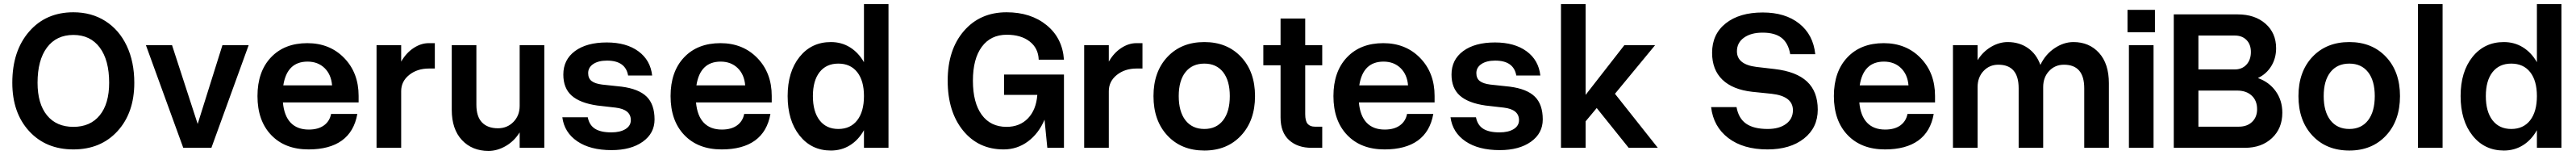

<svg xmlns="http://www.w3.org/2000/svg" viewBox="-20 -720 12558 755"><path d="M40 -316.9Q40 -471.7 121.8 -565.9Q203.6 -660.2 337.9 -660.2Q426.3 -660.2 493.7 -617.4Q561 -574.7 597.9 -496.8Q634.8 -418.9 634.8 -316.9Q634.8 -170.9 553.2 -81.5Q471.7 7.8 337.9 7.8Q203.6 7.8 121.8 -81.5Q40 -170.9 40 -316.9ZM512.2 -316.9Q512.2 -427.2 466.3 -488.5Q420.4 -549.8 337.9 -549.8Q254.9 -549.8 209 -488.5Q163.1 -427.2 163.1 -316.9Q163.1 -214.8 209 -158.4Q254.9 -102.1 337.9 -102.1Q420.4 -102.1 466.3 -158.4Q512.2 -214.8 512.2 -316.9Z M691.4 -500H818.8L943.8 -116.2L1064.5 -500H1192.4L1010.7 0H873.5Z M1235.4 -252Q1235.4 -371.1 1301 -440.4Q1366.7 -509.8 1478.5 -509.8Q1587.9 -509.8 1658.2 -437.5Q1728.5 -365.2 1728.5 -252.9V-221.2H1359.4Q1365.2 -155.8 1397.2 -122.3Q1429.2 -88.9 1485.4 -88.9Q1531.2 -88.9 1559.3 -109.1Q1587.4 -129.4 1594.2 -165H1722.2Q1707 -79.1 1647 -35.6Q1586.9 7.8 1484.4 7.8Q1369.6 7.8 1302.5 -62Q1235.4 -131.8 1235.4 -252ZM1479.5 -419.9Q1379.4 -419.9 1361.3 -304.2H1599.1Q1594.7 -357.4 1562.3 -388.7Q1529.8 -419.9 1479.5 -419.9Z M1815.9 -500H1936V-419.9Q1960.4 -462.4 1996.6 -486.1Q2032.7 -509.8 2070.3 -509.8H2100.1V-386.2H2071.3Q2014.2 -386.2 1975.1 -355Q1936 -323.7 1936 -275.9V0H1815.9Z M2302.7 -210Q2302.7 -151.9 2330.3 -123.5Q2357.9 -95.2 2407.7 -95.2Q2453.1 -95.2 2483.4 -126.2Q2513.7 -157.2 2513.7 -204.1V-500H2633.8V0H2513.7V-75.2Q2487.3 -32.7 2446 -8.8Q2404.8 15.1 2361.8 15.1Q2281.7 15.1 2232.2 -37.8Q2182.6 -90.8 2182.6 -185.1V-500H2302.7Z M2981.4 -195.8 2891.6 -206.1Q2807.6 -218.3 2767.1 -254.4Q2726.6 -290.5 2726.6 -356.9Q2726.6 -429.2 2783.4 -471.2Q2840.3 -513.2 2938.5 -513.2Q3033.7 -513.2 3092.5 -470.2Q3151.4 -427.2 3159.7 -352.1H3042.5Q3029.8 -424.8 2939.5 -424.8Q2897.5 -424.8 2872.6 -408.2Q2847.7 -391.6 2847.7 -363.8Q2847.7 -338.4 2864.3 -325.4Q2880.9 -312.5 2915.5 -308.1L3010.7 -297.9Q3094.2 -287.1 3132.8 -249.3Q3171.4 -211.4 3171.4 -138.2Q3171.4 -70.8 3114 -29.8Q3056.6 11.2 2961.4 11.2Q2857.9 11.2 2794.7 -31.7Q2731.4 -74.7 2721.7 -148.9H2845.7Q2853 -110.8 2880.9 -93Q2908.7 -75.2 2960.4 -75.2Q3003.9 -75.2 3029.8 -91.3Q3055.7 -107.4 3055.7 -134.8Q3055.7 -187 2981.4 -195.8Z M3249.5 -252Q3249.5 -371.1 3315.2 -440.4Q3380.9 -509.8 3492.7 -509.8Q3602.1 -509.8 3672.4 -437.5Q3742.7 -365.2 3742.7 -252.9V-221.2H3373.5Q3379.4 -155.8 3411.4 -122.3Q3443.4 -88.9 3499.5 -88.9Q3545.4 -88.9 3573.5 -109.1Q3601.6 -129.4 3608.4 -165H3736.3Q3721.2 -79.1 3661.1 -35.6Q3601.1 7.8 3498.5 7.8Q3383.8 7.8 3316.7 -62Q3249.5 -131.8 3249.5 -252ZM3493.7 -419.9Q3393.6 -419.9 3375.5 -304.2H3613.3Q3608.9 -357.4 3576.4 -388.7Q3543.9 -419.9 3493.7 -419.9Z M4312 -700.2V0H4192.4V-85.9Q4165.5 -38.1 4124.3 -12.5Q4083 13.2 4031.2 13.2Q3936.5 13.2 3878.4 -59.8Q3820.3 -132.8 3820.3 -252Q3820.3 -370.6 3878.4 -442.9Q3936.5 -515.1 4031.2 -515.1Q4083 -515.1 4124.3 -489.5Q4165.5 -463.9 4192.4 -417V-700.2ZM3943.4 -252Q3943.4 -176.3 3976.1 -134Q4008.8 -91.8 4067.4 -91.8Q4126.5 -91.8 4159.4 -134Q4192.4 -176.3 4192.4 -252Q4192.4 -327.1 4159.4 -368.7Q4126.5 -410.2 4067.4 -410.2Q4008.8 -410.2 3976.1 -368.7Q3943.4 -327.1 3943.4 -252Z M4600.6 -327.1Q4600.6 -477.5 4679.4 -568.8Q4758.3 -660.2 4887.7 -660.2Q5005.9 -660.2 5083 -597.4Q5160.2 -534.7 5167.5 -429.2H5044.4Q5042.5 -485.4 5000.2 -518.1Q4958 -550.8 4888.7 -550.8Q4810.5 -550.8 4767.1 -492.2Q4723.6 -433.6 4723.6 -327.1Q4723.6 -219.7 4766.6 -160.9Q4809.6 -102.1 4887.7 -102.1Q4952.1 -102.1 4992.2 -143.8Q5032.2 -185.5 5037.6 -257.8H4875.5V-356.9H5167.5V0H5086.4L5072.8 -137.2Q5044.4 -69.8 4991.9 -31Q4939.5 7.8 4873.5 7.8Q4750.5 7.8 4675.5 -84.2Q4600.6 -176.3 4600.6 -327.1Z M5266.1 -500H5386.2V-419.9Q5410.6 -462.4 5446.8 -486.1Q5482.9 -509.8 5520.5 -509.8H5550.3V-386.2H5521.5Q5464.4 -386.2 5425.3 -355Q5386.2 -323.7 5386.2 -275.9V0H5266.1Z M5604 -252Q5604 -370.6 5672.1 -442.9Q5740.2 -515.1 5852.1 -515.1Q5962.9 -515.1 6031 -442.9Q6099.1 -370.6 6099.1 -252Q6099.1 -132.8 6031 -59.8Q5962.9 13.2 5852.1 13.2Q5740.2 13.2 5672.1 -59.6Q5604 -132.3 5604 -252ZM5976.1 -252Q5976.1 -327.1 5943.4 -368.7Q5910.6 -410.2 5852.1 -410.2Q5793 -410.2 5760 -368.7Q5727.1 -327.1 5727.1 -252Q5727.1 -176.3 5760 -134Q5793 -91.8 5852.1 -91.8Q5910.6 -91.8 5943.4 -134Q5976.1 -176.3 5976.1 -252Z M6426.8 -103V0H6375Q6306.6 0 6265.1 -37.6Q6223.6 -75.2 6223.6 -147.9V-401.9H6139.6V-500H6223.6V-629.9H6343.8V-500H6426.8V-401.9H6343.8V-164.1Q6343.8 -130.4 6355.7 -116.7Q6367.7 -103 6390.6 -103Z M6481.4 -252Q6481.4 -371.1 6547.1 -440.4Q6612.8 -509.8 6724.6 -509.8Q6834 -509.8 6904.3 -437.5Q6974.6 -365.2 6974.6 -252.9V-221.2H6605.5Q6611.3 -155.8 6643.3 -122.3Q6675.3 -88.9 6731.4 -88.9Q6777.3 -88.9 6805.4 -109.1Q6833.5 -129.4 6840.3 -165H6968.3Q6953.1 -79.1 6893.1 -35.6Q6833 7.8 6730.5 7.8Q6615.7 7.8 6548.6 -62Q6481.4 -131.8 6481.4 -252ZM6725.6 -419.9Q6625.5 -419.9 6607.4 -304.2H6845.2Q6840.8 -357.4 6808.3 -388.7Q6775.9 -419.9 6725.6 -419.9Z M7312 -195.8 7222.2 -206.1Q7138.2 -218.3 7097.7 -254.4Q7057.1 -290.5 7057.1 -356.9Q7057.1 -429.2 7114 -471.2Q7170.9 -513.2 7269 -513.2Q7364.3 -513.2 7423.1 -470.2Q7481.9 -427.2 7490.2 -352.1H7373Q7360.4 -424.8 7270 -424.8Q7228 -424.8 7203.1 -408.2Q7178.2 -391.6 7178.2 -363.8Q7178.2 -338.4 7194.8 -325.4Q7211.4 -312.5 7246.1 -308.1L7341.3 -297.9Q7424.8 -287.1 7463.4 -249.3Q7502 -211.4 7502 -138.2Q7502 -70.8 7444.6 -29.8Q7387.2 11.2 7292 11.2Q7188.5 11.2 7125.2 -31.7Q7062 -74.7 7052.2 -148.9H7176.3Q7183.6 -110.8 7211.4 -93Q7239.3 -75.2 7291 -75.2Q7334.5 -75.2 7360.4 -91.3Q7386.2 -107.4 7386.2 -134.8Q7386.2 -187 7312 -195.8Z M7899.9 -500H8049.8L7854 -263.2L8063 0H7920.9L7765.1 -193.8L7710.9 -128.9V0H7590.8V-700.2H7710.9V-257.8Z M8617.7 -263.2 8522.9 -272.9Q8427.7 -283.7 8377.7 -332Q8327.6 -380.4 8327.6 -462.9Q8327.6 -553.7 8394.3 -606.4Q8460.9 -659.2 8574.7 -659.2Q8684.6 -659.2 8752.7 -605Q8820.8 -550.8 8830.6 -456.1H8708.5Q8699.2 -509.8 8666.7 -535.4Q8634.3 -561 8573.7 -561Q8517.1 -561 8482.9 -536.4Q8448.7 -511.7 8448.7 -470.2Q8448.7 -405.8 8543.9 -394L8631.8 -383.8Q8738.3 -371.6 8790.5 -322.8Q8842.8 -273.9 8842.8 -186Q8842.8 -98.1 8775.6 -45.2Q8708.5 7.8 8597.7 7.8Q8479.5 7.8 8406.7 -47.6Q8334 -103 8322.8 -198.2H8446.8Q8456.5 -143.6 8493.4 -117.7Q8530.3 -91.8 8598.6 -91.8Q8654.8 -91.8 8688.2 -116.5Q8721.7 -141.1 8721.7 -183.1Q8721.7 -251.5 8617.7 -263.2Z M8921.4 -252Q8921.4 -371.1 8987.1 -440.4Q9052.7 -509.8 9164.6 -509.8Q9273.9 -509.8 9344.2 -437.5Q9414.6 -365.2 9414.6 -252.9V-221.2H9045.4Q9051.3 -155.8 9083.3 -122.3Q9115.2 -88.9 9171.4 -88.9Q9217.3 -88.9 9245.4 -109.1Q9273.4 -129.4 9280.3 -165H9408.2Q9393.1 -79.1 9333 -35.6Q9272.9 7.8 9170.4 7.8Q9055.7 7.8 8988.5 -62Q8921.4 -131.8 8921.4 -252ZM9165.5 -419.9Q9065.4 -419.9 9047.4 -304.2H9285.2Q9280.8 -357.4 9248.3 -388.7Q9215.8 -419.9 9165.5 -419.9Z M9822.3 -290Q9822.3 -404.8 9723.1 -404.8Q9679.7 -404.8 9650.9 -374Q9622.1 -343.3 9622.1 -295.9V0H9502V-500H9622.1V-426.8Q9647.9 -468.3 9687.7 -491.7Q9727.5 -515.1 9769 -515.1Q9825.2 -515.1 9867.2 -486.1Q9909.2 -457 9928.2 -403.8Q9952.6 -455.1 9997.3 -485.1Q10042 -515.1 10089.4 -515.1Q10166.5 -515.1 10214.4 -462.2Q10262.2 -409.2 10262.2 -314.9V0H10142.1V-290Q10142.1 -404.8 10043 -404.8Q9999.5 -404.8 9970.7 -374Q9941.9 -343.3 9941.9 -295.9V0H9822.3Z M10353 -671.9H10486.8V-563H10353ZM10359.9 -500H10480V0H10359.9Z M10890.6 -649.9Q10974.1 -649.9 11025.9 -604.5Q11077.6 -559.1 11077.6 -484.9Q11077.6 -436.5 11054 -397.9Q11030.3 -359.4 10988.8 -339.8Q11043.9 -320.3 11075.9 -275.4Q11107.9 -230.5 11107.9 -170.9Q11107.9 -94.7 11057.4 -47.4Q11006.8 0 10925.8 0H10578.6V-649.9ZM10876 -546.9H10698.7V-381.8H10876Q10911.6 -381.8 10933.1 -405.3Q10954.6 -428.7 10954.6 -466.8Q10954.6 -503.4 10933.3 -525.1Q10912.1 -546.9 10876 -546.9ZM10887.7 -278.8H10698.7V-103H10896Q10936.5 -103 10960.7 -126.5Q10984.9 -149.9 10984.9 -188Q10984.9 -230 10958.5 -254.4Q10932.1 -278.8 10887.7 -278.8Z M11186.5 -252Q11186.5 -370.6 11254.6 -442.9Q11322.8 -515.1 11434.6 -515.1Q11545.4 -515.1 11613.5 -442.9Q11681.6 -370.6 11681.6 -252Q11681.6 -132.8 11613.5 -59.8Q11545.4 13.2 11434.6 13.2Q11322.8 13.2 11254.6 -59.6Q11186.5 -132.3 11186.5 -252ZM11558.6 -252Q11558.6 -327.1 11525.9 -368.7Q11493.2 -410.2 11434.6 -410.2Q11375.5 -410.2 11342.5 -368.7Q11309.6 -327.1 11309.6 -252Q11309.6 -176.3 11342.5 -134Q11375.5 -91.8 11434.6 -91.8Q11493.2 -91.8 11525.9 -134Q11558.6 -176.3 11558.6 -252Z M11769 -700.2H11889.2V0H11769Z M12468.8 -700.2V0H12349.1V-85.9Q12322.3 -38.1 12281 -12.5Q12239.7 13.2 12188 13.2Q12093.3 13.2 12035.2 -59.8Q11977.1 -132.8 11977.1 -252Q11977.1 -370.6 12035.2 -442.9Q12093.3 -515.1 12188 -515.1Q12239.7 -515.1 12281 -489.5Q12322.3 -463.9 12349.1 -417V-700.2ZM12100.1 -252Q12100.1 -176.3 12132.8 -134Q12165.5 -91.8 12224.1 -91.8Q12283.2 -91.8 12316.2 -134Q12349.1 -176.3 12349.1 -252Q12349.1 -327.1 12316.2 -368.7Q12283.2 -410.2 12224.1 -410.2Q12165.5 -410.2 12132.8 -368.7Q12100.1 -327.1 12100.1 -252Z"/></svg>

Font: Overused Grotesk SemiBold
Style: Regular
Weight: 600
Version: Version 0.002